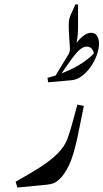

<svg xmlns="http://www.w3.org/2000/svg" viewBox="-20 -834 464 861"><path d="M58 7 50 -19 114 -56Q159 -82 189 -104Q219 -126 238 -145Q269 -177 281 -208Q293 -239 303 -277L327 -365L356 -359L329 -226Q310 -135 289 -92Q268 -49 245 -29Q232 -17 220.5 -12.5Q209 -8 192 -6ZM196 -465 193 -485Q211 -490 229 -495L287 -590Q292 -599 293 -607Q294 -615 293 -627L289 -690Q288 -713 288.5 -731.5Q289 -750 299 -772L318 -814H330V-714Q330 -695 328.5 -678Q327 -661 323 -642Q340 -663 356.5 -675Q373 -687 388 -687Q408 -687 416 -672Q424 -657 424 -639Q424 -615 414 -587Q404 -559 386.5 -534Q369 -509 346.5 -492.5Q324 -476 299 -474ZM291 -555 256 -505Q313 -527 349.5 -552Q386 -577 401 -595Q397 -612 388 -618.5Q379 -625 370 -625Q352 -625 334 -608Q316 -591 291 -555Z"/></svg>

Font: Gulzar
Style: Regular
Weight: 400
Designer: Borna Izadpanah, Alice Savoie, Simon Cozens, Fiona Ross
Version: Version 1.000;[7b34f74]; ttfautohint (v1.8.4)